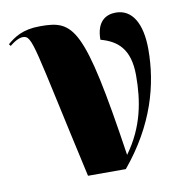

<svg xmlns="http://www.w3.org/2000/svg" viewBox="-73 -607 638 670"><g transform="rotate(-10 246.5 -272.0)"><path d="M186 0H320C433 -136 470 -274 470 -398C470 -490 438 -544 380 -544C347 -544 311 -527 311 -460C369 -444 412 -411 412 -316C412 -226 397 -136 333 -48C263 -516 230 -543 112 -543C49 -543 19 -521 -6 -500L-1 -493C21 -511 36 -516 46 -516C81 -516 79 -478 186 0Z"/></g></svg>

Font: Noto Serif Display ExtraCondensed Black
Style: Regular
Weight: 900
Width: 2
Designer: Monotype Design Team
Foundry: Monotype Imaging Inc.
Version: Version 2.009